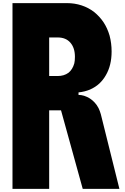

<svg xmlns="http://www.w3.org/2000/svg" viewBox="-20 -1210 800 1230"><path d="M695 -880Q695 -791 658 -728Q641 -698 616.5 -675Q592 -652 556 -636Q522 -622 483 -618V-602Q519 -602 556 -579Q591 -556 611 -518Q616 -508 619.5 -498Q623 -488 626 -478L745 0H510L371 -503H295V0H60V-1190H410Q458 -1190 502.5 -1175.5Q547 -1161 583 -1133Q619 -1104 643.5 -1067Q668 -1030 682 -982Q695 -933 695 -880ZM295 -723H350Q369 -723 386.5 -728Q404 -733 419 -744Q445 -765 456 -804Q460 -821 460 -846Q460 -903 431 -936.5Q402 -970 350 -970H295Z"/></svg>

Font: Boldonse
Style: Regular
Weight: 400
Designer: Universitype Foundry
Foundry: Universitype Foundry
Version: Version 1.000; ttfautohint (v1.8.4.7-5d5b)